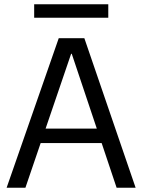

<svg xmlns="http://www.w3.org/2000/svg" viewBox="-20 -879 667 899"><path d="M11 0 255 -700H375L615 0H526L316 -627H313L99 0ZM129 -209 153 -277H470L494 -209ZM140 -796V-859H487V-796Z"/></svg>

Font: DM Sans 36pt
Style: Regular
Weight: 400
Designer: Colophon Foundry, Jonny Pinhorn
Foundry: Colophon Foundry
Version: Version 4.004;gftools[0.9.30]